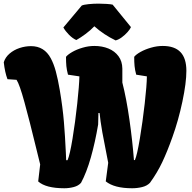

<svg xmlns="http://www.w3.org/2000/svg" viewBox="-54 -1005 1035 1035"><path d="M140.1 -210Q105 -355 78.1 -452.9Q51.3 -550.8 35.2 -574.7L-13.7 -578.1Q-27.8 -615.2 -33.7 -669.4Q-25.4 -696.3 -2.4 -716.1Q20.5 -735.8 51.3 -746.1Q82 -756.3 113.3 -756.3Q184.6 -756.3 219.7 -690.9Q235.8 -661.1 247.1 -619.4Q258.3 -577.6 268.1 -520.5Q284.2 -424.3 290.5 -347.9Q296.9 -271.5 300.8 -185.5L302.7 -141.6H310.1Q322.3 -168.5 336.9 -257.3Q351.6 -346.2 362.3 -445.6Q373 -544.9 374 -593.3L312.5 -602.5Q305.7 -628.4 303.7 -648.9Q301.8 -669.4 301.8 -698.7Q312 -711.4 335.9 -725.1Q359.9 -738.8 391.6 -748Q423.3 -757.3 454.6 -757.3Q496.6 -757.3 530.5 -743.4Q564.5 -729.5 584.7 -702.1Q605 -674.8 605.5 -635.3V-560.1Q627.4 -474.6 643.8 -359.6Q660.2 -244.6 668 -142.1H673.3Q685.1 -169.4 700 -258.5Q714.8 -347.7 726.1 -446.5Q737.3 -545.4 737.8 -593.3L680.2 -602.5Q673.3 -628.4 671.4 -648.9Q669.4 -669.4 669.4 -698.7Q679.2 -711.4 703.6 -725.1Q728 -738.8 760 -748Q792 -757.3 823.2 -757.3Q887.2 -757.3 918.9 -724.1Q950.7 -690.9 950.7 -623Q950.7 -558.6 929.2 -457Q907.7 -355.5 875.5 -266.1Q847.7 -188 820.8 -131.1Q793.9 -74.2 754.4 -19.5Q738.3 -2.9 712.2 3.4Q686 9.8 658.2 9.8Q562 9.8 516.1 -27.3L529.3 -127.4L497.6 -292Q486.3 -356.9 482.9 -395.5L476.6 -396L475.1 -334Q459 -238.3 435.8 -156.5Q412.6 -74.7 382.8 -19.5Q368.7 -3.4 343.8 3.2Q318.8 9.8 293 9.8Q192.9 9.8 151.9 -26.9L162.6 -118.7ZM357.4 -789.1Q337.4 -797.9 317.9 -817.6Q298.3 -837.4 287.6 -856.9L386.7 -975.1Q397 -980 423.8 -982.7Q450.7 -985.4 477.5 -985.4Q498.5 -985.4 520.8 -983.9Q543 -982.4 553.2 -980L651.9 -858.9Q647.5 -847.7 633.5 -832Q619.6 -816.4 602.3 -803.7Q585 -791 569.3 -787.1Q505.4 -817.9 454.6 -863.3Q433.6 -841.3 407.2 -821.8Q380.9 -802.2 357.4 -789.1Z"/></svg>

Font: Kavoon
Style: Regular
Weight: 400
Designer: Viktoriya Grabowska
Foundry: Viktoriya Grabowska
Version: Version 1.004; ttfautohint (v1.4.1)